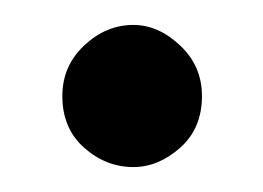

<svg xmlns="http://www.w3.org/2000/svg" viewBox="-20 -364 211 154"><path d="M30 -287Q30 -311 47.5 -327.5Q65 -344 87 -344Q107 -344 124.5 -327.5Q142 -311 142 -287Q142 -261 124.5 -245.5Q107 -230 87 -230Q65 -230 47.5 -245.5Q30 -261 30 -287Z"/></svg>

Font: Josefin Sans Medium
Style: Regular
Weight: 500
Designer: Santiago Orozco
Foundry: Typemade
Version: Version 2.001